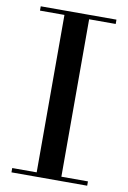

<svg xmlns="http://www.w3.org/2000/svg" viewBox="-85 -802 570 854"><g transform="rotate(10 199.5 -375.0)"><path d="M28.5 0V-19.5H139V-730.5H28.5V-750H370.5V-730.5H250.5V-19.5H370.5V0Z"/></g></svg>

Font: Bodoni Moda Medium
Style: Regular
Weight: 500
Designer: Owen Earl
Foundry: indestructible type
Version: Version 2.005